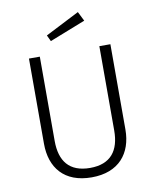

<svg xmlns="http://www.w3.org/2000/svg" viewBox="-96 -961 845 1045"><g transform="rotate(-10 326.0 -438.5)"><path d="M407 -888 219 -792 235 -758 433 -836ZM551 -685H490V-219C490 -109 441 -41 326 -41C211 -41 161 -108 161 -219V-685H101V-214C101 -82 174 11 326 11C476 11 551 -82 551 -214Z"/></g></svg>

Font: FiraGO Light
Style: Regular
Weight: 300
Designer: bBox Type
Foundry: bBox Type GmbH
Version: Version 1.001;PS 001.001;hotconv 1.0.88;makeotf.lib2.5.64775